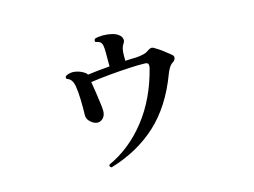

<svg xmlns="http://www.w3.org/2000/svg" viewBox="-85 -704 1170 885"><g transform="rotate(-15 500.0 -261.0)"><path d="M347 38Q335 32 341 23Q445 -24 522.5 -122.5Q600 -221 635 -361Q637 -372 634.5 -378Q632 -384 620 -385Q589 -386 543 -383.5Q497 -381 448 -376.5Q399 -372 358 -366Q362 -344 366 -316Q370 -288 373.5 -263Q377 -238 377 -223Q377 -204 366.5 -191.5Q356 -179 341 -178Q325 -177 307.5 -191.5Q290 -206 290 -225Q291 -261 290 -300.5Q289 -340 284 -368Q277 -403 253 -409Q246 -418 254 -424Q275 -436 301 -431Q327 -426 346 -411Q348 -410 349.5 -407.5Q351 -405 352 -403Q375 -406 402.5 -409Q430 -412 458 -414V-481Q458 -502 455.5 -514.5Q453 -527 444 -533Q436 -538 425 -539Q419 -548 427 -555Q443 -560 465 -560Q487 -560 508 -555Q529 -550 542 -538Q550 -531 552.5 -520Q555 -509 548 -500Q535 -482 535 -448V-420Q549 -421 562.5 -421.5Q576 -422 586 -422Q604 -423 620 -426.5Q636 -430 645 -437Q656 -445 664 -446.5Q672 -448 683 -440Q696 -433 716 -418Q736 -403 749 -392Q760 -384 757.5 -373.5Q755 -363 745 -357Q734 -350 726 -337Q718 -324 713 -310Q660 -168 569 -84.5Q478 -1 347 38Z"/></g></svg>

Font: Zen Old Mincho Black
Style: Regular
Weight: 900
Designer: Yoshimichi Ohira
Foundry: Positype
Version: Version 1.001